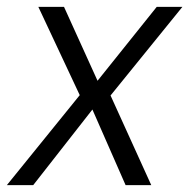

<svg xmlns="http://www.w3.org/2000/svg" viewBox="-40 -541 553 561"><path d="M-20 0 193 -263 72 -521H147L245 -305L418 -521H493L283 -262L402 0H327L230 -221L57 0Z"/></svg>

Font: DM Sans 10pt Light
Style: Italic
Weight: 300
Italic angle: -10°
Version: Version 4.004;gftools[0.9.30]